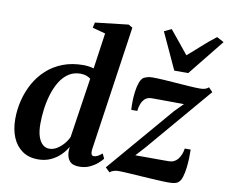

<svg xmlns="http://www.w3.org/2000/svg" viewBox="-88 -946 1273 1070"><g transform="rotate(10 548.0 -411.0)"><path d="M479 -96.5Q477 -78.5 480.8 -69.8Q484.5 -61 494.5 -61Q503.5 -61 514.5 -66.2Q525.5 -71.5 541 -84.5L554 -57Q546 -46.5 528.2 -30.5Q510.5 -14.5 484 -2Q457.5 10.5 423.5 10.5Q385.5 10.5 369 -9.5Q352.5 -29.5 352 -62.5L353.5 -89.5Q341 -65.5 318 -42.5Q295 -19.5 263 -4.5Q231 10.5 191 10.5Q138 10.5 101.5 -15.2Q65 -41 46.2 -86.2Q27.5 -131.5 27.5 -190Q27.5 -243.5 40.5 -295.8Q53.5 -348 79 -394Q104.5 -440 143.2 -475.5Q182 -511 233.8 -531Q285.5 -551 350 -551Q365 -551 380.5 -548.8Q396 -546.5 409 -543L438 -745.5L364.5 -765L371.5 -795.5L559 -817L582 -803.5ZM400 -482.5Q390.5 -490.5 375.8 -495.8Q361 -501 342.5 -501Q304 -501 275 -481.5Q246 -462 226 -428.8Q206 -395.5 193.5 -354.5Q181 -313.5 175.5 -270Q170 -226.5 170 -187Q170 -145 179.2 -116.5Q188.5 -88 204.8 -73.5Q221 -59 242.5 -59Q265 -59 285.8 -71.8Q306.5 -84.5 323.2 -104Q340 -123.5 349 -144ZM939 -434Q925.5 -434 906.2 -434.2Q887 -434.5 865.5 -434.5Q844 -434.5 823 -434.8Q802 -435 784 -435Q766 -435 755 -435Q733 -434.5 719.5 -422.5Q706 -410.5 698.8 -391.8Q691.5 -373 689.5 -351.5H655.5Q654 -368 654.2 -395.8Q654.5 -423.5 658.2 -453.5Q662 -483.5 670.5 -507.2Q679 -531 693.5 -539.5Q699 -542.5 711 -546.2Q723 -550 740.5 -550Q768 -550 804.8 -547.8Q841.5 -545.5 880.5 -542.5Q919.5 -539.5 954.2 -537.2Q989 -535 1011 -535Q1027 -535 1038.8 -538.2Q1050.5 -541.5 1060.5 -550.5L1083 -527L768.5 -157.5L721.5 -106Q741 -106 765.2 -106Q789.5 -106 815.8 -106Q842 -106 866.8 -105.8Q891.5 -105.5 912 -106Q943 -106 962.2 -130.2Q981.5 -154.5 986.5 -191H1020Q1020.5 -171 1019.8 -143.2Q1019 -115.5 1015.5 -86.8Q1012 -58 1004.8 -34.8Q997.5 -11.5 985 -1.5Q978.5 4.5 965 7.8Q951.5 11 930 11Q902 11 862.5 8.8Q823 6.5 781.2 3.8Q739.5 1 703.2 -1.2Q667 -3.5 645 -3.5Q631.5 -3.5 618.5 0.2Q605.5 4 596.5 12.5L571.5 -11.5L891.5 -386ZM853.5 -608.5 758.5 -814.5 799.5 -834Q825 -804 851.5 -770.5Q878 -737 905 -704.5Q943.5 -737 979.5 -770Q1015.5 -803 1056.5 -834L1096.5 -812.5L932.5 -608.5Z"/></g></svg>

Font: Merriweather 60pt
Style: Bold Italic
Weight: 700
Italic angle: -7.8°
Version: Version 2.101